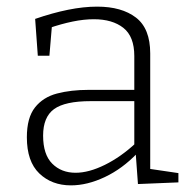

<svg xmlns="http://www.w3.org/2000/svg" viewBox="-20 -552 580 579"><path d="M433 -31 423 -44 518 -30V-2L396 3L389 -93L394 -90Q349 -43 296 -18Q243 7 194 7Q136 7 98.5 -29Q61 -65 61 -138Q61 -197 85.5 -228Q110 -259 152 -270Q194 -281 247 -281H393L385 -273V-383Q385 -442 352 -468Q319 -494 263 -494Q233 -494 199 -487Q165 -480 127 -467L137 -479L129 -384H94L86 -495Q138 -513 185 -522.5Q232 -532 273 -532Q347 -532 390 -499Q433 -466 433 -391ZM110 -143Q110 -86 137.5 -58.5Q165 -31 208 -31Q248 -31 296.5 -55Q345 -79 390 -121L385 -105V-255L393 -247H254Q176 -247 143 -223Q110 -199 110 -143Z"/></svg>

Font: Bitter Thin Light
Style: Regular
Weight: 300
Version: Version 2.002